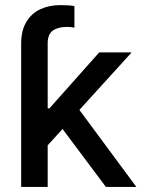

<svg xmlns="http://www.w3.org/2000/svg" viewBox="-20 -737 561 757"><path d="M226.6 -228.5 168 -164.1V0H63.5V-566.4Q63.5 -617.2 84.2 -651.1Q105 -685.1 139.6 -700.9Q174.3 -716.8 216.8 -716.8Q255.4 -716.8 273.4 -712.9V-627.9Q260.3 -630.9 244.1 -630.9Q209 -630.9 188.5 -616.5Q168 -602.1 168 -566.4V-309.6H174.8L371.1 -530.3H499L293 -303.7L517.6 0H397.5Z"/></svg>

Font: Pretendard Medium
Style: Regular
Weight: 500
Designer: Base glyphs from Inter by Rasmus Andersson; Hangeul glyphs from Noto Sans CJK(Source Han Sans) by Jang Soo-young and Kan
Foundry: Kil Hyung-jin
Version: Version 1.309